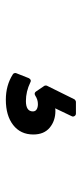

<svg xmlns="http://www.w3.org/2000/svg" viewBox="169 -241 280 658"><g transform="rotate(90 309.0 88.0)"><path d="M234.9 184.1Q231.9 182.6 230.7 178.7Q229.5 174.8 231 171.9L248 128.9Q253.9 119.1 262.2 124Q293.5 139.2 326.2 139.2Q361.8 139.2 361.8 115.2Q361.8 106.9 355 102.5Q348.1 98.1 336.9 98.1Q321.3 98.1 308.1 106.9Q299.3 112.3 293.9 105L274.9 77.1Q273.4 75.7 273.2 72.3Q272.9 68.8 273.9 66.9L319.8 -25.9Q320.3 -27.8 323.5 -30Q326.7 -32.2 329.1 -32.2H369.1Q375 -32.2 377.9 -27.1Q380.9 -22 377.9 -17.1L351.1 39.1Q353 38.1 359.9 38.1Q394 38.1 417.5 57.6Q440.9 77.1 440.9 113.8Q440.9 157.7 408.4 182.9Q376 208 321.8 208Q272.5 208 234.9 184.1Z"/></g></svg>

Font: Fragment Mono SemBd
Style: Regular
Weight: 600
Designer: Wei Huang based on Nimbus Sans by URW Studio, based on Helvetica by Max Miedinger.
Foundry: Wei Huang
Version: Version 1.011